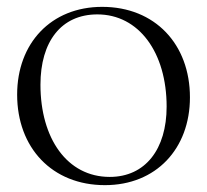

<svg xmlns="http://www.w3.org/2000/svg" viewBox="-20 -528 604 560"><path d="M286 12C435 12 534 -94 534 -244C534 -399 432 -508 278 -508C129 -508 30 -402 30 -252C30 -97 132 12 286 12ZM300 -12C176 -12 98 -124 98 -281C98 -406 158 -486 264 -486C385 -486 466 -375 466 -217C466 -93 404 -12 300 -12Z"/></svg>

Font: Sinistre
Style: Regular
Weight: 400
Designer: Jules Durand
Foundry: Collletttivo
Version: Version 69.420;Glyphs 3.2 (3217)